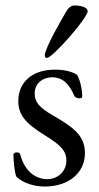

<svg xmlns="http://www.w3.org/2000/svg" viewBox="-20 -669 363 703"><path d="M152 -457C172 -457 301 -603 301 -628C301 -642 277 -649 252 -649C242 -649 231 -641 225 -631C209 -604 144 -493 144 -466C144 -459 147 -457 152 -457ZM144 14C231 14 291 -36 291 -108C291 -170 253 -201 176 -245C122 -276 107 -296 107 -327C107 -365 138 -386 171 -386C209 -386 234 -362 252 -318C254 -313 263 -309 271 -309C276 -309 281 -311 281 -316C281 -344 272 -380 262 -395C249 -404 222 -414 182 -414C92 -414 47 -363 47 -299C47 -249 74 -217 142 -175C202 -138 223 -117 223 -81C223 -42 192 -13 153 -13C114 -13 71 -38 54 -104C53 -109 47 -111 42 -111C35 -111 29 -108 29 -102C30 -79 33 -36 40 -22C65 1 103 14 144 14Z"/></svg>

Font: EB Garamond
Style: Regular
Weight: 400
Designer: Georg Duffner and Octavio Pardo
Foundry: Georg Duffner
Version: Version 1.000;PS 001.000;hotconv 1.0.88;makeotf.lib2.5.64775